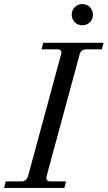

<svg xmlns="http://www.w3.org/2000/svg" viewBox="-30 -922 528 942"><path d="M-10 0 -2 -32H74Q100 -32 108 -59L269 -653Q278 -680 250 -680H174L182 -712H478L470 -680H394Q367 -680 360 -653L199 -59Q192 -32 218 -32H294L286 0ZM337 -813Q322 -828 322 -850Q322 -872 337 -887Q352 -902 374 -902Q396 -902 411 -887Q426 -872 426 -850Q426 -828 411 -813Q396 -798 374 -798Q352 -798 337 -813Z"/></svg>

Font: Old Standard TT
Style: Italic
Weight: 400
Italic angle: -15.2°
Designer: Alexey Kryukov <alexios@thessalonica.org.ru>
Version: Version 2.2